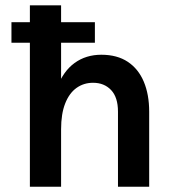

<svg xmlns="http://www.w3.org/2000/svg" viewBox="-20 -706 663 726"><path d="M426.1 0V-283.9Q426.1 -338 400.1 -365.5Q374 -393 331.9 -393Q296.5 -393 269.1 -373.4Q241.8 -353.8 226.4 -314.6Q211 -275.5 211 -217H171.9Q171.9 -311.5 195.5 -374.1Q219.1 -436.8 262.1 -467.9Q305.1 -499 363.1 -499Q423 -499 463.3 -472.2Q503.5 -445.4 523.8 -396.9Q544.1 -348.4 544.1 -283.9V0ZM93 0V-685.9H211V0ZM23.3 -544.4V-622H338.8V-544.4Z"/></svg>

Font: Karla
Style: Regular
Weight: 400
Designer: Jonathan Pinhorn
Version: Version 2.004;gftools[0.9.33]